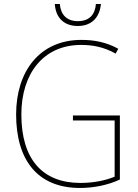

<svg xmlns="http://www.w3.org/2000/svg" viewBox="-20 -923 687 953"><path d="M481 -903H456C452 -852 425 -818 366 -818C311 -818 281 -851 277 -903H252C257 -831 301 -794 366 -794C433 -794 474 -834 481 -903ZM342 -350V-325H549V-46C503 -27 444 -15 379 -15C193 -15 86 -130 86 -355C86 -555 193 -700 383 -700C439 -700 495 -690 554 -657L567 -681C509 -713 449 -725 384 -725C177 -725 60 -569 60 -355C60 -129 166 10 377 10C444 10 516 -4 575 -32V-350Z"/></svg>

Font: Noto Sans Gujarati SemiCondensed Thin
Style: Regular
Weight: 100
Width: 4
Designer: Jelle Bosma - Monotype Design Team, Universal Thirst
Foundry: Monotype Imaging Inc.
Version: Version 2.106